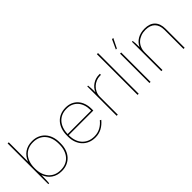

<svg xmlns="http://www.w3.org/2000/svg" viewBox="95 -1559 2402 2402"><g transform="rotate(-45 1296.0 -357.5)"><path d="M329 5H333Q385 5 428 -13.5Q471 -32 501.5 -65.5Q532 -99 548.5 -146Q565 -193 565 -251V-269Q565 -327 548.5 -374Q532 -421 501.5 -454.5Q471 -488 428 -506.5Q385 -525 333 -525H329Q251 -525 195.5 -486Q140 -447 115 -378V-720H95V0H110Q112 -20 113.5 -56.5Q115 -93 115 -135V-142Q140 -73 195.5 -34Q251 5 329 5ZM327 -14Q279 -14 239.5 -31Q200 -48 172.5 -79.5Q145 -111 130 -155Q115 -199 115 -253V-267Q115 -321 130 -365Q145 -409 172.5 -440.5Q200 -472 239.5 -489Q279 -506 327 -506H333Q381 -506 420.5 -489Q460 -472 487.5 -440.5Q515 -409 530 -365Q545 -321 545 -267V-253Q545 -199 530 -155Q515 -111 487.5 -79.5Q460 -48 420.5 -31Q381 -14 333 -14Z M924 5H928Q958 5 986 -2Q1014 -9 1039.5 -22.5Q1065 -36 1088 -55.5Q1111 -75 1132 -100L1116 -110Q1079 -64 1031.5 -39Q984 -14 929 -14H923Q874 -14 834.5 -31Q795 -48 767 -78.5Q739 -109 724 -152Q709 -195 709 -247V-253H1144V-283Q1144 -337 1128.5 -382Q1113 -427 1084.5 -458.5Q1056 -490 1016 -507.5Q976 -525 927 -525H923Q870 -525 826.5 -506.5Q783 -488 752.5 -454Q722 -420 705.5 -372Q689 -324 689 -265V-245Q689 -190 706 -144Q723 -98 753.5 -65Q784 -32 827.5 -13.5Q871 5 924 5ZM709 -272Q710 -325 725.5 -368.5Q741 -412 768.5 -442.5Q796 -473 834.5 -489.5Q873 -506 921 -506H927Q972 -506 1008 -490Q1044 -474 1070 -445Q1096 -416 1110 -374.5Q1124 -333 1124 -283V-272Z M1304 0H1324V-315Q1324 -356 1340 -390.5Q1356 -425 1382.5 -449.5Q1409 -474 1442 -487.5Q1475 -501 1508 -501Q1510 -501 1517.5 -501Q1525 -501 1527 -501V-520H1511Q1450 -520 1398.5 -486Q1347 -452 1324 -396Q1324 -432 1322.5 -466Q1321 -500 1318 -520H1304Z M1674 0H1694V-720H1674Z M1884 0H1904V-520H1884ZM1901 -593 1963 -719H1941L1883 -593Z M2094 0H2114V-315Q2114 -357 2129 -392.5Q2144 -428 2171 -453Q2198 -478 2236 -492Q2274 -506 2320 -506H2318Q2400 -506 2443.5 -462.5Q2487 -419 2487 -336V0H2507V-336Q2507 -428 2459.5 -476.5Q2412 -525 2323 -525H2321Q2247 -525 2193 -493Q2139 -461 2114 -404Q2114 -446 2112.5 -473.5Q2111 -501 2108 -520H2094Z"/></g></svg>

Font: Fixel Variable
Style: Regular
Weight: 100
Width: 3
Designer: AlfaBravo + MacPaw
Foundry: Kyrylo Tkachov, Marchela Mozhyna, Serhii Makarenko, Maria Weinstein, Zakhar Kryvoshyya
Version: Version 1.211